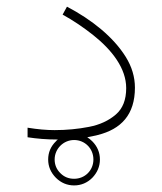

<svg xmlns="http://www.w3.org/2000/svg" viewBox="-20 -421 489 578"><path d="M144.5 -29.3C120.1 -29.3 92.8 -31.7 63 -36.6V-7.8C91.3 -3.4 121.1 -1 151.9 -1H154.3C151.9 0.5 149.9 2.4 148.4 4.4C132.8 19.5 125 38.1 125 59.1C125 80.1 132.8 98.6 148.4 114.3C163.6 129.4 182.1 137.2 203.1 137.2C224.1 137.2 242.7 129.4 257.8 114.3C272.9 98.6 280.8 80.1 280.8 59.1C280.8 38.1 272.9 19.5 257.8 4.4C252.9 -0.5 248 -4.4 242.7 -7.8C253.9 -9.8 264.2 -12.2 274.4 -14.6C344.7 -32.2 386.2 -75.7 386.2 -157.2C386.2 -189 377 -220.2 358.4 -250C321.3 -309.6 256.3 -361.8 181.6 -400.9L168.5 -377C199.7 -359.9 230 -339.4 259.3 -316.4C317.9 -270 359.9 -214.8 359.9 -155.8C359.9 -120.6 349.6 -94.2 328.6 -76.2C307.6 -58.1 280.8 -45.4 248 -39.1C215.3 -32.7 180.7 -29.3 144.5 -29.3ZM144.5 59.1C144.5 26.9 170.9 0.5 203.1 0.5C235.8 0.5 261.2 26.4 261.2 59.1C261.2 91.8 235.8 117.2 203.1 117.2C187 117.2 173.3 111.8 162.1 100.6C150.4 89.4 144.5 75.2 144.5 59.1Z"/></svg>

Font: Vazirmatn Thin
Style: Regular
Weight: 100
Designer: Saber Rastikerdar
Foundry: Saber Rastikerdar
Version: Version 33.003